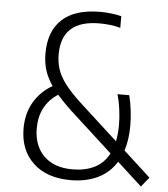

<svg xmlns="http://www.w3.org/2000/svg" viewBox="-54 -797 749 855"><g transform="rotate(5 321.0 -369.5)"><path d="M292.5 9Q186 9 125.2 -48.5Q64.5 -106 64.5 -202Q64.5 -269 94 -319.8Q123.5 -370.5 177 -401.5Q152.5 -437 142.5 -471Q132.5 -505 132.5 -544Q132.5 -643 189.8 -696Q247 -749 360 -749Q384 -749 408 -746.2Q432 -743.5 454.5 -738V-686Q427.5 -693 405 -695.2Q382.5 -697.5 361 -697.5Q191.5 -697.5 191.5 -545Q191.5 -509.5 201.2 -479Q211 -448.5 235.5 -415.5Q260 -382.5 305 -340.5L479.5 -181Q486.5 -214 486.5 -254.5Q486.5 -286 482 -321.5Q477.5 -357 468 -390.5H520.5Q529 -357 533 -321.8Q537 -286.5 537 -255.5Q537 -192.5 521 -143.5L642 -32.5L607.5 10L497 -91Q466 -41 413.8 -16Q361.5 9 292.5 9ZM123 -208Q123 -130.5 168.8 -85Q214.5 -39.5 297 -39.5Q352.5 -39.5 394.5 -59.8Q436.5 -80 460 -125L270.5 -298Q231 -335 205 -365Q123 -311.5 123 -208Z"/></g></svg>

Font: Encode Sans Cnd Lt
Style: Regular
Weight: 300
Width: 3
Designer: Multiple Designers
Foundry: Impallari Type
Version: Version 3.002; ttfautohint (v1.8.3) -l 8 -r 50 -G 200 -x 14 